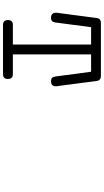

<svg xmlns="http://www.w3.org/2000/svg" viewBox="265 -923 674 1244"><g transform="rotate(90 602.0 -301.0)"><path d="M125.5 -322.3Q121.6 -294.4 96.2 -294.4Q79.1 -294.4 70.8 -302.7Q62.5 -311 62.5 -326.2V-330.6L96.7 -589.8Q100.1 -617.7 128.4 -617.7H472.7Q502.4 -617.7 504.9 -587.4L538.6 -330.6Q539.1 -328.1 539.1 -323.2Q539.1 -310.1 530.5 -302.2Q522 -294.4 504.9 -294.4Q479 -294.4 475.6 -322.3L444.8 -554.2H332.5V-47.4H459.5Q491.7 -47.4 491.7 -15.1Q491.7 16.6 459.5 16.6H300.8H141.6Q109.9 16.6 109.9 -15.1Q109.9 -47.4 141.6 -47.4H268.6V-554.2H156.2Z"/></g></svg>

Font: Erica Type
Style: Italic
Weight: 400
Monospace: yes
Designer: Peter Wiegel
Foundry: Peter Wiegel
Version: Version 1.000 2010 initial release